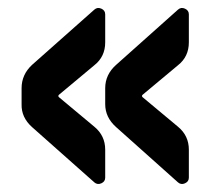

<svg xmlns="http://www.w3.org/2000/svg" viewBox="-20 -531 540 482"><path d="M426.8 -506.8Q434.6 -513.7 444.3 -509.3Q454.1 -504.9 454.1 -495.1V-424.8Q454.1 -388.7 426.8 -367.2L337.9 -293Q335 -290 337.9 -287.1L426.8 -212.9Q454.1 -190.4 454.1 -155.3V-85Q454.1 -75.2 444.3 -70.8Q434.6 -66.4 426.8 -73.2L271.5 -211.9Q244.1 -236.3 244.1 -269.5V-309.6Q244.1 -343.8 271.5 -368.2ZM216.8 -212.9Q244.1 -190.4 244.1 -155.3V-85Q244.1 -75.2 234.4 -70.8Q224.6 -66.4 216.8 -73.2L60.5 -211.9Q33.2 -236.3 34.2 -269.5V-309.6Q34.2 -343.8 60.5 -368.2L216.8 -506.8Q224.6 -513.7 234.4 -509.3Q244.1 -504.9 244.1 -495.1V-424.8Q244.1 -388.7 216.8 -367.2L127.9 -293Q125 -290 127.9 -287.1Z"/></svg>

Font: Rounded-L Mgen+ 1mn bold
Style: Bold
Weight: 700
Designer: [Source Han Sans]
Ryoko NISHIZUKA  (kana & ideographs); Paul D. Hunt (Latin, Greek & Cyrillic); Wenlong ZHANG  (bopomofo
Version: Version 1.059.20150602